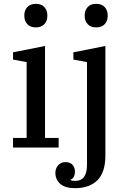

<svg xmlns="http://www.w3.org/2000/svg" viewBox="-20 -770 666 1002"><path d="M167 -627Q138 -627 122.5 -644Q107 -661 107 -686V-691Q107 -716 122.5 -733Q138 -750 167 -750Q196 -750 211.5 -733Q227 -716 227 -691V-686Q227 -661 211.5 -644Q196 -627 167 -627ZM48 -50H119V-446L48 -459V-497L215 -530V-50H286V0H48ZM371 212Q320 212 294.5 189.5Q269 167 269 132Q269 109 283.5 92.5Q298 76 322 76Q346 76 358.5 90Q371 104 371 126Q371 141 365 152.5Q359 164 349 167V171Q359 174 373 174Q434 174 434 90V-446L363 -459V-497L530 -530V41Q530 129 488.5 170.5Q447 212 371 212ZM482 -627Q453 -627 437.5 -644Q422 -661 422 -686V-691Q422 -716 437.5 -733Q453 -750 482 -750Q511 -750 526.5 -733Q542 -716 542 -691V-686Q542 -661 526.5 -644Q511 -627 482 -627Z"/></svg>

Font: IBM Plex Serif Text
Style: Regular
Weight: 450
Designer: Mike Abbink, Paul van der Laan, Pieter van Rosmalen
Foundry: Bold Monday
Version: Version 3.001